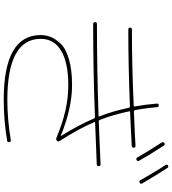

<svg xmlns="http://www.w3.org/2000/svg" viewBox="34 -916 932 1040"><g transform="rotate(90 500.0 -396.0)"><path d="M833 -673.8Q799.8 -732.4 752 -805.7Q747.1 -814.5 754.9 -820.3Q763.7 -825.2 768.6 -817.4Q815.4 -746.1 850.6 -683.6Q855.5 -674.8 846.7 -669.9Q837.9 -665 833 -673.8ZM956.1 -690.4Q906.2 -778.3 874 -826.2Q868.2 -835 876 -839.8Q884.8 -844.7 889.6 -836.9Q937.5 -762.7 973.6 -700.2Q978.5 -691.4 969.7 -686.5Q960.9 -681.6 956.1 -690.4ZM110.4 -434.6Q100.6 -434.6 100.1 -444.8Q99.6 -455.1 110.4 -455.1Q356.4 -455.1 608.4 -463.9Q612.3 -463.9 610.4 -468.8Q582 -540 563.5 -628.9Q561.5 -633.8 555.7 -633.8Q339.8 -625 139.6 -625Q129.9 -625 129.9 -634.8Q129.9 -644.5 138.7 -644.5Q337.9 -644.5 552.7 -654.3Q556.6 -654.3 556.6 -660.2Q546.9 -711.9 541 -779.3Q540 -783.2 543 -786.6Q545.9 -790 549.8 -790Q559.6 -790 560.5 -781.2Q566.4 -711.9 577.1 -660.2Q579.1 -655.3 584 -655.3Q605.5 -656.2 642.1 -657.7Q678.7 -659.2 710.4 -660.6Q742.2 -662.1 768.6 -664.1Q779.3 -664.1 780.3 -655.3Q780.3 -644.5 769.5 -643.6Q732.4 -641.6 663.1 -638.2Q593.8 -634.8 586.9 -634.8Q581.1 -634.8 583 -629.9Q601.6 -541 629.9 -469.7Q631.8 -464.8 636.7 -464.8Q793 -470.7 870.1 -474.6Q879.9 -474.6 879.9 -464.8Q879.9 -454.1 870.1 -454.1L644.5 -445.3Q639.6 -445.3 641.6 -440.4Q678.7 -353.5 743.2 -253.9Q749 -245.1 742.2 -238.3Q736.3 -232.4 726.6 -235.4Q574.2 -300.8 440.4 -299.8Q319.3 -299.8 254.9 -261.2Q190.4 -222.7 190.4 -150.4Q190.4 29.3 519.5 30.3Q627.9 30.3 737.3 11.7Q748 9.8 750 19.5Q752 28.3 743.2 31.2Q632.8 49.8 519.5 49.8Q169.9 49.8 169.9 -150.4Q169.9 -178.7 180.2 -204.6Q190.4 -230.5 216.3 -258.3Q242.2 -286.1 299.8 -303.2Q357.4 -320.3 440.4 -320.3Q565.4 -320.3 713.9 -259.8H715.8V-261.7Q658.2 -353.5 621.1 -440.4Q619.1 -444.3 615.2 -444.3Q360.4 -434.6 110.4 -434.6Z"/></g></svg>

Font: Rounded-X Mgen+ 1m thin
Style: Regular
Weight: 100
Designer: [Source Han Sans]
Ryoko NISHIZUKA  (kana & ideographs); Paul D. Hunt (Latin, Greek & Cyrillic); Wenlong ZHANG  (bopomofo
Version: Version 1.059.20150602